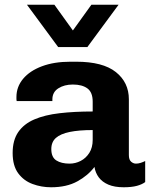

<svg xmlns="http://www.w3.org/2000/svg" viewBox="-20 -782 653 812"><path d="M196 10Q155 10 117.8 -3.8Q80.5 -17.5 57 -49.2Q33.5 -81 33.5 -135Q33.5 -189 57.2 -223.5Q81 -258 125.2 -277Q169.5 -296 232 -303.2Q294.5 -310.5 372 -310.5V-352Q372 -391.5 349.8 -408Q327.5 -424.5 288 -424.5Q252 -424.5 226.8 -408.5Q201.5 -392.5 201.5 -361.5V-354.5H50.5Q49.5 -357.5 49.5 -362.2Q49.5 -367 49.5 -371.5Q49.5 -415 77.8 -448.8Q106 -482.5 157.5 -501.8Q209 -521 277.5 -521H302.5Q415 -521 470 -477.2Q525 -433.5 525 -362V-126Q525 -106.5 534.5 -98.2Q544 -90 555 -90Q564.5 -90 574.8 -93.2Q585 -96.5 594 -101V-12Q581 -2 558.8 4Q536.5 10 503 10Q464.5 10 438.2 -1.2Q412 -12.5 397.8 -31.8Q383.5 -51 379.5 -76Q352 -39.5 306.8 -14.8Q261.5 10 196 10ZM274 -90Q299 -90 321.2 -101.5Q343.5 -113 357.8 -135.5Q372 -158 372 -190.5V-232Q314 -232 275 -224Q236 -216 216.5 -198.8Q197 -181.5 197 -151.5Q197 -117 218.2 -103.5Q239.5 -90 274 -90ZM481.5 -762 349.5 -583H226L94 -762H210L324 -603.5H252.5L366.5 -762Z"/></svg>

Font: Chivo Medium
Style: Regular
Weight: 500
Designer: Hector Gatti
Foundry: Omnibus-Type
Version: Version 2.002